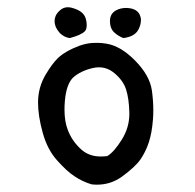

<svg xmlns="http://www.w3.org/2000/svg" viewBox="-20 -521 540 532"><path d="M249 -9.3Q286.6 -9.3 317.4 -31.2Q355 -58.6 369.4 -79.6Q383.8 -100.6 392.3 -126.5Q400.9 -152.3 403.8 -189.9Q404.8 -202.1 404.8 -215.3Q404.8 -241.7 400.9 -270Q395 -312.5 353 -354.5Q314 -393.6 275.4 -399.9Q260.7 -402.3 251.2 -402.3Q241.7 -402.3 234.4 -401.9Q217.8 -400.4 200.7 -394.5Q160.2 -379.4 139.2 -358.9Q123.5 -342.8 106.9 -314.9Q85.4 -279.3 85.4 -236.8Q85.4 -199.7 98.4 -153.1Q111.3 -106.4 138.2 -76.7Q165 -46.4 187 -32.2Q209 -17.6 233.4 -10.3Q241.2 -9.3 249 -9.3ZM258.8 -87.4Q227.5 -87.4 206.1 -106Q179.7 -129.4 168 -160.6Q158.7 -184.1 158.7 -217.3Q158.7 -228.5 159.7 -240.7Q163.6 -287.1 182.1 -305.7Q203.1 -324.7 237.3 -332.5Q246.1 -334.5 253.9 -334.5Q277.3 -334.5 296.4 -318.8Q321.3 -298.3 329.3 -273.2Q337.4 -248 338.4 -209Q338.4 -207.5 338.4 -205.6Q338.4 -168 317.9 -134.8Q296.4 -100.1 277.8 -88.9L276.9 -88.4Q267.1 -87.4 258.8 -87.4ZM220.2 -452.1Q220.2 -462.4 216.3 -473.1Q209.5 -489.7 185.1 -497.6Q175.8 -501 168.5 -501Q155.8 -501 146.5 -492.7Q141.1 -487.8 138.4 -484.1Q135.7 -480.5 134.3 -477.1Q131.3 -470.2 131.3 -464.4Q131.3 -458.5 132.1 -454.6Q132.8 -450.7 134.3 -446.8Q137.7 -439 144 -431.6L146.5 -428.7Q158.2 -417.5 173.3 -415.5Q204.6 -423.8 214.8 -434.1Q218.3 -437.5 219.2 -441.9Q220.2 -446.3 220.2 -452.1ZM370.1 -459.5Q370.6 -461.9 370.6 -466.6Q370.6 -471.2 368.2 -477.5Q362.8 -493.2 342.8 -497.6Q335.9 -499 329.1 -499Q315.4 -499 303.2 -493.2Q285.6 -484.4 284.7 -464.8Q284.7 -463.4 284.7 -461.9Q284.7 -443.4 294.9 -432.6Q306.6 -421.4 321.8 -415.5Q353.5 -419.4 363.8 -439.5Q369.1 -450.2 370.1 -459.5Z"/></svg>

Font: Bakudai
Style: Light
Weight: 300
Version: Version 1.48